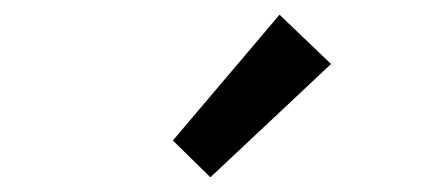

<svg xmlns="http://www.w3.org/2000/svg" viewBox="-20 -814 586 261"><path d="M266 -573 215 -623 360 -794 430 -727Z"/></svg>

Font: Assistant SemiBold
Style: Regular
Weight: 600
Designer: Hebrew By Ben Nathan, Latin by Paul Hunt
Version: Version 3.000